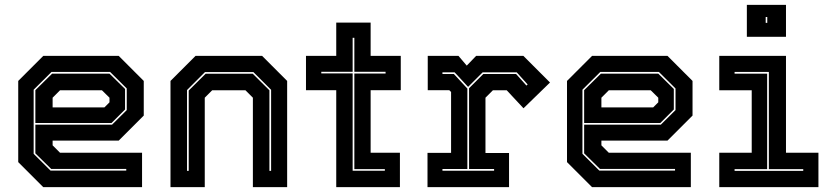

<svg xmlns="http://www.w3.org/2000/svg" viewBox="-20 -770 3410 790"><path d="M468.5 -540 571.5 -437V-294.5L468.5 -191.5H196.5V-172L227 -141.5H564.5V0H158L55 -103V-437L158 -540ZM430.5 -467 494.5 -404V-319.5L439 -264H125.5V-399L194.5 -467ZM433 -474H192L118.5 -401V-137L188 -68H499.5V-75H190.5L125.5 -139V-257H441L501.5 -317V-406ZM399.5 -398.5H227L196.5 -368V-328H409.5L430.5 -349V-368Z M681.5 0V-437L784.5 -540H1058.5L1161.5 -437V0H1020.5V-368L990 -398.5H853L822.5 -368V0ZM749.5 -67H756.5V-397.5L826 -466.5H1020L1088.5 -398.5V-67H1095.5V-400.5L1022.5 -473.5H823.5L749.5 -399.5Z M1363.5 0V-399H1239V-540H1363.5V-677H1505V-540H1629V-399H1505V-141.5H1625.5V0ZM1431 -67.5H1563.5V-74H1438V-467.5H1566.5V-474.5H1438V-614.5H1431V-474.5H1302V-468H1431Z M1739 0V-141H1836V-391.5L1828.5 -399H1740V-540H1866.5L1900.5 -500L1939 -540H2133.5L2243 -430.5L2134 -324.5L2065 -398.5H2008L1977.5 -368V-140.5H2074.5V0ZM1800.5 -67.5H2013V-74.5H1910V-407L1968.5 -465.5H2103.5L2146 -418L2151 -422.5L2106 -472.5H1966L1906 -412.5L1850.5 -472.5H1800.5V-465.5H1847.5L1903 -405.5V-74.5H1800.5Z M2726.5 -540 2829.5 -437V-294.5L2726.5 -191.5H2454.5V-172L2485 -141.5H2822.5V0H2416L2313 -103V-437L2416 -540ZM2688.5 -467 2752.5 -404V-319.5L2697 -264H2383.5V-399L2452.5 -467ZM2691 -474H2450L2376.5 -401V-137L2446 -68H2757.5V-75H2448.5L2383.5 -139V-257H2699L2759.5 -317V-406ZM2657.5 -398.5H2485L2454.5 -368V-328H2667.5L2688.5 -349V-368Z M3053 -618.5V-750H3214V-618.5ZM3130.5 -676H3137V-700H3130.5ZM2939.5 0V-141.5H3073V-398.5H2939.5V-540H3214V-141.5H3347.5V0ZM3002.5 -67H3285V-74H3143.5V-474H3002.5V-467H3136.5V-74H3002.5Z"/></svg>

Font: Tourney ExtraBold
Style: Regular
Weight: 800
Designer: Tyler Finck
Foundry: Etcetera Type Co
Version: Version 1.015